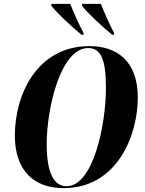

<svg xmlns="http://www.w3.org/2000/svg" viewBox="-20 -964 752 995"><path d="M402 -784H413V-793C388 -839 360 -903 344 -944H247L246 -934C275 -897 353 -824 402 -784ZM561 -784H571V-793C547 -839 519 -902 503 -944H406L405 -934C434 -896 512 -824 561 -784ZM309 11C585 11 694 -258 694 -459C694 -649 585 -725 443 -725C174 -725 57 -477 57 -261C57 -79 157 11 309 11ZM325 1C263 1 222 -60 222 -218C222 -400 293 -715 437 -715C501 -715 529 -660 529 -510C529 -313 462 1 325 1Z"/></svg>

Font: Noto Serif Display Condensed ExtraBold
Style: Italic
Weight: 800
Width: 3
Italic angle: -12°
Designer: Monotype Design Team
Foundry: Monotype Imaging Inc.
Version: Version 2.009